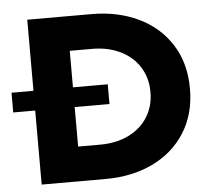

<svg xmlns="http://www.w3.org/2000/svg" viewBox="-58 -721 858 775"><g transform="rotate(-5 370.5 -334.0)"><path d="M710 -334Q710 -231 662 -155.5Q614 -80 530 -40Q446 0 340 0H80V-300H-9V-380H80V-668H340Q446 -668 530 -628Q614 -588 662 -512.5Q710 -437 710 -334ZM550 -334Q550 -391 522.5 -435Q495 -479 445 -503.5Q395 -528 330 -528H240V-380H381V-300H240V-140H330Q395 -140 445 -164.5Q495 -189 522.5 -233Q550 -277 550 -334Z"/></g></svg>

Font: Madhuban Bold
Style: Regular
Weight: 700
Designer: jaikishan Patel
Foundry: MagicType
Version: Version 1.000